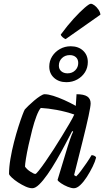

<svg xmlns="http://www.w3.org/2000/svg" viewBox="-20 -1001 561 1021"><path d="M152 0Q136 0 116 -9Q96 -18 76 -31Q56 -44 43 -56.5Q30 -69 28 -75Q28 -112 35.5 -156.5Q43 -201 54.5 -245.5Q66 -290 78 -327.5Q90 -365 99.5 -390Q109 -415 112 -419Q117 -425 131 -438.5Q145 -452 161.5 -466Q178 -480 193.5 -490Q209 -500 217 -500Q236 -500 263 -491.5Q290 -483 321.5 -469Q353 -455 383 -438L387 -500Q426 -500 444 -488Q462 -476 462 -451Q462 -436 451 -384.5Q440 -333 420 -253Q400 -173 374 -70L385 -63Q396 -73 410.5 -92.5Q425 -112 440.5 -134.5Q456 -157 467 -176Q475 -176 482.5 -172Q490 -168 491 -163Q486 -142 472.5 -114.5Q459 -87 442 -60.5Q425 -34 407 -17Q389 0 373 0Q359 0 339.5 -8Q320 -16 304.5 -26.5Q289 -37 286 -44L340 -222Q346 -241 351.5 -257Q357 -273 361.5 -284.5Q366 -296 369 -301L364 -304Q346 -270 324.5 -229Q303 -188 279.5 -147.5Q256 -107 232.5 -73.5Q209 -40 188.5 -20Q168 0 152 0ZM168 -76Q172 -76 186.5 -94Q201 -112 221.5 -141.5Q242 -171 265 -206.5Q288 -242 309.5 -277.5Q331 -313 349 -343.5Q367 -374 375 -392Q328 -408 281.5 -416.5Q235 -425 197 -427Q186 -415 174 -383.5Q162 -352 151.5 -311.5Q141 -271 132 -230Q123 -189 118 -158Q113 -127 113 -115Q122 -101 141 -88.5Q160 -76 168 -76ZM333 -564Q293 -564 267.5 -587Q242 -610 242 -647Q242 -677 257.5 -701.5Q273 -726 299 -740.5Q325 -755 356 -755Q397 -755 422 -731.5Q447 -708 447 -671Q447 -641 432 -617Q417 -593 391 -578.5Q365 -564 333 -564ZM339 -611Q364 -611 380 -627Q396 -643 396 -666Q396 -686 383.5 -697Q371 -708 351 -708Q326 -708 309.5 -692Q293 -676 293 -652Q293 -633 306 -622Q319 -611 339 -611ZM329 -793Q321 -796 312.5 -803.5Q304 -811 303 -817Q339 -866 372.5 -902.5Q406 -939 430.5 -960Q455 -981 463 -981Q471 -981 482.5 -972.5Q494 -964 503.5 -950Q513 -936 514 -923Z"/></svg>

Font: Texturina 12pt
Style: Italic
Weight: 400
Italic angle: -11°
Designer: Guillermo Torres Carreño
Foundry: Omnibus-Type
Version: Version 1.002